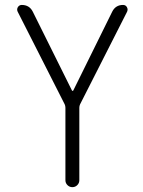

<svg xmlns="http://www.w3.org/2000/svg" viewBox="-20 -565 580 781"><path d="M51.8 -517.6Q49.8 -521.5 49.8 -526.4Q49.8 -531.2 52.7 -536.1Q58.6 -544.9 68.4 -544.9Q99.6 -544.9 113.3 -517.6L272.5 -197.3Q273.4 -195.3 275.4 -195.3Q277.3 -195.3 278.3 -197.3L436.5 -517.6Q450.2 -544.9 480.5 -544.9Q491.2 -544.9 496.1 -536.1Q499 -531.2 499 -526.4Q499 -522.5 497.1 -517.6L305.7 -140.6Q302.7 -133.8 302.7 -127V168Q302.7 179.7 294.4 188Q286.1 196.3 274.4 196.3Q262.7 196.3 254.4 188Q246.1 179.7 246.1 168V-127Q246.1 -133.8 243.2 -140.6Z"/></svg>

Font: Gen Jyuu Gothic Light
Style: Regular
Weight: 200
Designer: [Source Han Sans]
Ryoko NISHIZUKA  (kana & ideographs); Paul D. Hunt (Latin, Greek & Cyrillic); Wenlong ZHANG  (bopomofo
Version: Version 1.002.20150607